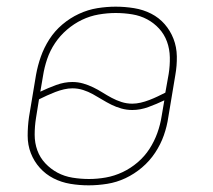

<svg xmlns="http://www.w3.org/2000/svg" viewBox="-20 -548 640 576"><path d="M246 8Q218 8 191 3.5Q164 -1 140.5 -13Q117 -25 99.5 -44.5Q82 -64 72.5 -88.5Q63 -113 63 -141Q63 -169 67 -197L88 -323Q93 -351 102.5 -378Q112 -405 128 -430Q144 -455 167 -474.5Q190 -494 217 -506.5Q244 -519 272 -523.5Q300 -528 327 -528Q355 -528 382.5 -523.5Q410 -519 433.5 -507Q457 -495 474 -475.5Q491 -456 500.5 -431.5Q510 -407 510.5 -379Q511 -351 506 -323L485 -197Q481 -169 471.5 -142Q462 -115 445.5 -90Q429 -65 406 -45.5Q383 -26 356.5 -13.5Q330 -1 301.5 3.5Q273 8 246 8ZM377 -237Q389 -237 402 -240Q415 -243 428 -248Q441 -253 452.5 -258.5Q464 -264 476 -270L486 -326Q490 -351 489.5 -376Q489 -401 481 -423Q473 -445 457.5 -462Q442 -479 421.5 -490Q401 -501 376.5 -505Q352 -509 327 -509Q302 -509 276 -504.5Q250 -500 226 -488.5Q202 -477 181 -459Q160 -441 145 -418.5Q130 -396 121.5 -371Q113 -346 109 -320L101 -273Q124 -284 148.5 -293Q173 -302 197 -302Q214 -302 229.5 -297.5Q245 -293 259.5 -286Q274 -279 287.5 -270.5Q301 -262 315 -254.5Q329 -247 344.5 -242Q360 -237 377 -237ZM247 -11Q272 -11 297.5 -15.5Q323 -20 347.5 -31.5Q372 -43 393 -61Q414 -79 428.5 -101.5Q443 -124 452 -149Q461 -174 465 -200L473 -247Q450 -236 425.5 -227Q401 -218 377 -218Q360 -218 344 -222.5Q328 -227 314 -234Q300 -241 286 -249.5Q272 -258 258.5 -265.5Q245 -273 229.5 -278Q214 -283 197 -283Q185 -283 172 -280Q159 -277 146 -272Q133 -267 121 -261.5Q109 -256 97 -250L88 -194Q84 -169 84 -144Q84 -119 92 -97Q100 -75 116 -58Q132 -41 152.5 -30Q173 -19 197.5 -15Q222 -11 247 -11Z"/></svg>

Font: Iosevka Aile Thin
Style: Italic
Weight: 100
Italic angle: -9°
Designer: Belleve Invis
Foundry: Belleve Invis
Version: Version 31.1.0; ttfautohint (v1.8.4)